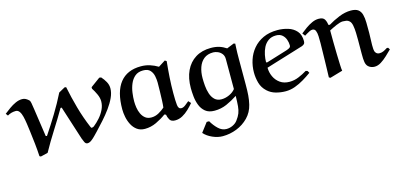

<svg xmlns="http://www.w3.org/2000/svg" viewBox="-72 -928 3363 1601"><g transform="rotate(-15 1609.5 -128.0)"><path d="M232 -382 267 -142 277 -139Q330 -218 379 -298.5Q428 -379 470 -463L524 -493L537 -491Q556 -397 582 -304Q608 -211 646 -121Q648 -117 650 -113Q652 -109 655 -109Q660 -109 665.5 -110.5Q671 -112 675 -115Q704 -138 730 -167.5Q756 -197 772.5 -231.5Q789 -266 789 -302Q789 -332 774 -364.5Q759 -397 742 -423V-436L824 -496L840 -494Q861 -471 876 -444Q891 -417 891 -387Q891 -349 872 -307.5Q853 -266 822.5 -224Q792 -182 756.5 -142.5Q721 -103 688 -68Q676 -56 659 -38Q642 -20 624 -6.5Q606 7 589 7Q573 7 564.5 -11Q556 -29 551 -43L457 -336H447Q398 -252 345.5 -169.5Q293 -87 246 -2L184 13L173 7Q170 -49 164 -103.5Q158 -158 151 -213Q147 -246 142 -280.5Q137 -315 130 -344Q123 -373 110.5 -390.5Q98 -408 79 -408Q40 -408 7 -388L-7 -407Q16 -425 43 -444.5Q70 -464 99 -477Q128 -490 156 -490Q173 -490 186 -483Q199 -476 211 -465Q220 -457 223 -438.5Q226 -420 232 -382Z M1329 -455 1389 -493 1403 -484Q1396 -416 1391.5 -347.5Q1387 -279 1387 -211Q1387 -144 1391 -108.5Q1395 -73 1420 -73Q1437 -73 1456 -87.5Q1475 -102 1490 -115L1509 -94Q1489 -70 1463.5 -45.5Q1438 -21 1408 -4.5Q1378 12 1344 12Q1310 12 1297.5 -10Q1285 -32 1282 -54L1269 -59Q1230 -30 1182 -7.5Q1134 15 1083 15Q1043 15 1015.5 -5Q988 -25 971.5 -57Q955 -89 948 -124.5Q941 -160 941 -191Q941 -343 1002.5 -420.5Q1064 -498 1183 -498Q1224 -498 1260 -486.5Q1296 -475 1329 -455ZM1276 -117Q1279 -139 1280.5 -176.5Q1282 -214 1283 -255.5Q1284 -297 1284 -331Q1284 -357 1278 -387Q1272 -417 1252.5 -438.5Q1233 -460 1192 -460Q1149 -460 1122 -437.5Q1095 -415 1080 -379.5Q1065 -344 1059.5 -304Q1054 -264 1054 -230Q1054 -204 1058.5 -175Q1063 -146 1075 -120.5Q1087 -95 1107.5 -79Q1128 -63 1159 -63Q1193 -63 1223.5 -80Q1254 -97 1276 -117Z M1989 -127Q1989 -70 1986 -31.5Q1983 7 1974 45Q1959 108 1916 152Q1873 196 1814.5 219Q1756 242 1694 242Q1651 242 1606 222Q1561 202 1534 171L1594 92H1615Q1638 132 1669.5 162Q1701 192 1739 192Q1768 192 1794 179.5Q1820 167 1835 147Q1857 118 1867 92.5Q1877 67 1880 33Q1883 -1 1884 -55Q1837 -24 1788 -2.5Q1739 19 1683 19Q1633 19 1604 -5Q1575 -29 1561 -65.5Q1547 -102 1543 -142Q1539 -182 1539 -214Q1539 -300 1568.5 -363Q1598 -426 1653.5 -460.5Q1709 -495 1786 -495Q1826 -495 1857 -485.5Q1888 -476 1918 -456L1980 -481L1993 -477Q1992 -455 1991 -437.5Q1990 -420 1989.5 -398Q1989 -376 1989 -342.5Q1989 -309 1989 -257Q1989 -205 1989 -127ZM1884 -114V-373Q1884 -401 1869.5 -419Q1855 -437 1834.5 -445.5Q1814 -454 1796 -454Q1746 -454 1715 -429Q1684 -404 1669.5 -362Q1655 -320 1655 -269Q1655 -239 1658 -203Q1661 -167 1672 -133.5Q1683 -100 1705 -79Q1727 -58 1764 -58Q1797 -58 1831 -73.5Q1865 -89 1884 -114Z M2501 -105 2516 -101 2527 -82Q2494 -58 2456.5 -35.5Q2419 -13 2379 1.5Q2339 16 2298 16Q2255 16 2213.5 4.5Q2172 -7 2142 -35Q2106 -68 2093.5 -113Q2081 -158 2081 -204Q2081 -259 2098 -311Q2115 -363 2150 -404.5Q2185 -446 2237.5 -470.5Q2290 -495 2361 -495Q2408 -495 2452 -481.5Q2496 -468 2524 -436Q2552 -404 2552 -349Q2552 -333 2544.5 -325Q2537 -317 2523 -312Q2523 -312 2500 -305Q2477 -298 2440 -286.5Q2403 -275 2360 -262Q2317 -249 2275 -236Q2233 -223 2201 -213Q2201 -173 2218 -136Q2235 -99 2268 -75.5Q2301 -52 2349 -52Q2390 -52 2428.5 -68Q2467 -84 2501 -105ZM2208 -257Q2210 -257 2211.5 -257.5Q2213 -258 2214 -258Q2283 -280 2326 -292.5Q2369 -305 2391 -312.5Q2413 -320 2421 -326.5Q2429 -333 2429 -344Q2429 -370 2420 -395.5Q2411 -421 2391 -438Q2371 -455 2338 -455Q2298 -455 2271 -435.5Q2244 -416 2229 -386Q2214 -356 2207.5 -322.5Q2201 -289 2201 -262Q2201 -257 2208 -257Z M2786 -378Q2786 -334 2786.5 -279Q2787 -224 2788.5 -171Q2790 -118 2791.5 -79Q2793 -40 2796 -28L2686 4L2674 -3Q2675 -32 2676 -70.5Q2677 -109 2678 -148Q2679 -187 2679.5 -220.5Q2680 -254 2680.5 -275Q2681 -296 2681 -296Q2681 -328 2680 -357Q2679 -386 2671 -404.5Q2663 -423 2643 -423Q2633 -423 2619 -416.5Q2605 -410 2592.5 -402Q2580 -394 2573 -390L2555 -414Q2578 -433 2605 -452Q2632 -471 2660.5 -484Q2689 -497 2717 -497Q2756 -497 2768.5 -475.5Q2781 -454 2783 -428L2795 -424Q2839 -451 2891.5 -472.5Q2944 -494 2994 -494Q3036 -494 3057 -478Q3078 -462 3086 -432.5Q3094 -403 3094.5 -362.5Q3095 -322 3095 -273Q3095 -250 3093.5 -222Q3092 -194 3092 -170Q3092 -127 3096.5 -115.5Q3101 -104 3108 -98Q3118 -88 3136 -88Q3155 -88 3171.5 -96Q3188 -104 3203 -114H3215L3226 -97Q3204 -75 3177.5 -50Q3151 -25 3123 -7.5Q3095 10 3067 10Q3035 10 3013 -10Q2998 -24 2993.5 -50Q2989 -76 2989.5 -121.5Q2990 -167 2990 -240Q2990 -269 2989 -303.5Q2988 -338 2982.5 -367Q2977 -396 2963 -408Q2952 -419 2937 -421.5Q2922 -424 2907 -424Q2885 -424 2849.5 -408.5Q2814 -393 2786 -378Z"/></g></svg>

Font: Aref Ruqaa Ink
Style: Bold
Weight: 700
Designer: Abdullah Aref
Version: Version 1.005